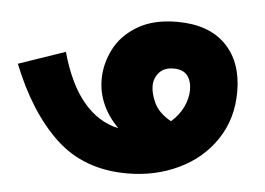

<svg xmlns="http://www.w3.org/2000/svg" viewBox="-38 -437 676 490"><g transform="rotate(5 300.0 -192.0)"><path d="M1.5 -248.5 121 -289.5Q143.5 -208.5 181.5 -163.2Q219.5 -118 271 -107Q218 -161.5 218 -227.5Q218 -267 236.8 -304.5Q255.5 -342 296 -366.2Q336.5 -390.5 397.5 -390.5Q478.5 -390.5 522 -346.5Q565.5 -302.5 565.5 -226Q565.5 -156.5 530.2 -103.8Q495 -51 435 -22.5Q375 6 303.5 6Q193 6 121.2 -61Q49.5 -128 1.5 -248.5ZM403.5 -136.5Q423.5 -153.5 434.2 -175.8Q445 -198 445 -220.5Q445 -243 434 -257Q423 -271 399 -271Q374.5 -271 361.8 -256.5Q349 -242 349 -222Q349 -203 360.2 -178.8Q371.5 -154.5 403.5 -136.5Z"/></g></svg>

Font: JuliaMono ExtraBold
Style: Regular
Weight: 800
Monospace: yes
Designer: cormullion
Foundry: corm
Version: Version 0.055; ttfautohint (v1.8.4)